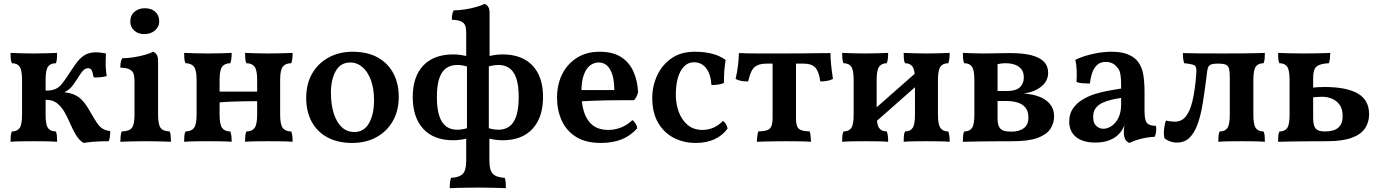

<svg xmlns="http://www.w3.org/2000/svg" viewBox="-20 -737 7202 1002"><path d="M416 9Q393 -5 376.5 -32.5Q360 -60 346.5 -91.5Q333 -123 317 -151.5Q301 -180 277.5 -198.5Q254 -217 218 -216V-264Q249 -264 268 -272Q287 -280 301.5 -297.5Q316 -315 333 -341Q358 -380 378.5 -408Q399 -436 423 -450Q447 -464 480 -464Q493 -464 508 -462Q523 -460 533 -458Q532 -441 531.5 -420Q531 -399 532.5 -378Q534 -357 537 -340Q523 -336 504 -334Q485 -332 469 -333Q463 -364 457 -372.5Q451 -381 440 -381Q424 -381 411.5 -366.5Q399 -352 383 -325Q370 -305 359.5 -291Q349 -277 335 -267Q321 -257 298 -247L287 -258Q334 -256 362.5 -245Q391 -234 411.5 -211Q432 -188 454 -148Q473 -115 486.5 -95Q500 -75 515.5 -65.5Q531 -56 555 -53Q555 -37 553.5 -23.5Q552 -10 547 0Q529 0 508 0.5Q487 1 464 3Q441 5 416 9ZM35 3Q35 -15 36 -27.5Q37 -40 42 -51Q70 -51 82.5 -69Q95 -87 95 -138V-320Q95 -371 82.5 -389Q70 -407 42 -407Q37 -418 36 -431Q35 -444 35 -461Q57 -460 89.5 -459Q122 -458 157 -458Q191 -458 223.5 -459Q256 -460 278 -461Q278 -444 277 -431Q276 -418 272 -407Q243 -407 230.5 -389Q218 -371 218 -320V-138Q218 -87 230.5 -69Q243 -51 272 -51Q276 -40 277 -27.5Q278 -15 278 3Q256 1 223.5 0.5Q191 0 157 0Q122 0 89.5 0.5Q57 1 35 3Z M608 3Q608 -12 609.5 -26Q611 -40 615 -51Q655 -52 668.5 -70Q682 -88 682 -138V-313Q682 -337 677 -352Q672 -367 656 -375Q640 -383 608 -384Q608 -398 610 -410.5Q612 -423 618 -433Q644 -433 676.5 -438Q709 -443 737 -451Q765 -459 778 -467Q790 -463 797.5 -452Q805 -441 805 -419V-138Q805 -88 818 -70Q831 -52 866 -51Q870 -40 871 -25Q872 -10 872 3Q856 2 834.5 1.5Q813 1 789 0.5Q765 0 741 0Q717 0 692 0.5Q667 1 645.5 1.5Q624 2 608 3ZM733 -559Q701 -559 680.5 -577.5Q660 -596 660 -624Q660 -657 682 -675.5Q704 -694 735 -694Q770 -694 790.5 -675.5Q811 -657 811 -625Q811 -598 789 -578.5Q767 -559 733 -559Z M1259 3Q1259 -15 1260 -27.5Q1261 -40 1266 -51Q1295 -51 1308.5 -69Q1322 -87 1322 -138V-320Q1322 -371 1308.5 -389Q1295 -407 1266 -407Q1261 -418 1260 -431Q1259 -444 1259 -461Q1281 -460 1313.5 -459Q1346 -458 1381 -458Q1417 -458 1451 -459Q1485 -460 1507 -461Q1507 -444 1505.5 -431Q1504 -418 1500 -407Q1470 -407 1456 -389Q1442 -371 1442 -320V-138Q1442 -87 1456 -69Q1470 -51 1500 -51Q1504 -40 1505.5 -27.5Q1507 -15 1507 3Q1485 1 1451 0.5Q1417 0 1381 0Q1346 0 1313.5 0.5Q1281 1 1259 3ZM941 3Q941 -15 942 -27.5Q943 -40 948 -51Q978 -51 992 -69Q1006 -87 1006 -138V-320Q1006 -371 992 -389Q978 -407 948 -407Q943 -418 942 -431Q941 -444 941 -461Q964 -460 997.5 -459Q1031 -458 1067 -458Q1102 -458 1134.5 -459Q1167 -460 1189 -461Q1189 -444 1187.5 -431Q1186 -418 1182 -407Q1153 -407 1139.5 -389Q1126 -371 1126 -320V-138Q1126 -87 1139.5 -69Q1153 -51 1182 -51Q1186 -40 1187.5 -27.5Q1189 -15 1189 3Q1167 1 1134.5 0.5Q1102 0 1067 0Q1031 0 997.5 0.5Q964 1 941 3ZM1121 -202V-259H1326V-209Q1298 -209 1260 -208.5Q1222 -208 1185 -206.5Q1148 -205 1121 -202Z M1817 9Q1743 9 1689 -20Q1635 -49 1606.5 -102Q1578 -155 1578 -226Q1578 -300 1609.5 -354Q1641 -408 1696 -437.5Q1751 -467 1820 -467Q1898 -467 1951.5 -437Q2005 -407 2033 -354Q2061 -301 2061 -232Q2061 -160 2030.5 -106Q2000 -52 1945.5 -21.5Q1891 9 1817 9ZM1829 -48Q1880 -48 1906 -94.5Q1932 -141 1932 -213Q1932 -276 1915 -320.5Q1898 -365 1870 -388Q1842 -411 1809 -411Q1757 -411 1732 -366Q1707 -321 1707 -253Q1707 -191 1722 -144.5Q1737 -98 1764 -73Q1791 -48 1829 -48Z M2327 245Q2327 229 2328.5 215Q2330 201 2334 191Q2377 189 2395 170.5Q2413 152 2413 102V-27L2417 -56V-411L2413 -431V-567Q2413 -589 2408 -603Q2403 -617 2387 -625Q2371 -633 2338 -634Q2338 -648 2340 -660.5Q2342 -673 2348 -683Q2375 -683 2407 -688Q2439 -693 2467 -701Q2495 -709 2509 -717Q2520 -713 2527.5 -702Q2535 -691 2535 -669V-431L2531 -408V-57L2534 -27V102Q2534 152 2552.5 170.5Q2571 189 2614 191Q2618 201 2619 215Q2620 229 2620 245Q2603 244 2577 243.5Q2551 243 2523.5 242.5Q2496 242 2474 242Q2452 242 2424 242.5Q2396 243 2370 243.5Q2344 244 2327 245ZM2345 -5Q2244 -5 2189 -64.5Q2134 -124 2134 -231Q2134 -337 2189 -395Q2244 -453 2345 -453Q2366 -453 2385.5 -450Q2405 -447 2424 -442V-388Q2408 -393 2394 -395.5Q2380 -398 2366 -398Q2333 -398 2309.5 -382Q2286 -366 2273 -329.5Q2260 -293 2260 -231Q2260 -168 2273 -130.5Q2286 -93 2309.5 -76.5Q2333 -60 2366 -60Q2380 -60 2394 -62.5Q2408 -65 2424 -70V-16Q2405 -11 2385.5 -8Q2366 -5 2345 -5ZM2603 -5Q2582 -5 2562.5 -8Q2543 -11 2523 -16V-70Q2540 -65 2553.5 -62.5Q2567 -60 2582 -60Q2614 -60 2637.5 -76.5Q2661 -93 2674 -130.5Q2687 -168 2687 -231Q2687 -293 2674 -329.5Q2661 -366 2637.5 -382Q2614 -398 2582 -398Q2567 -398 2553.5 -395.5Q2540 -393 2523 -388V-442Q2543 -447 2562.5 -450Q2582 -453 2603 -453Q2704 -453 2759 -395Q2814 -337 2814 -231Q2814 -124 2759 -64.5Q2704 -5 2603 -5Z M3116 9Q3037 9 2986.5 -22.5Q2936 -54 2911.5 -108Q2887 -162 2887 -227Q2887 -296 2914 -350Q2941 -404 2991 -435.5Q3041 -467 3109 -467Q3178 -467 3221 -439.5Q3264 -412 3285.5 -364Q3307 -316 3310 -256Q3304 -231 3289 -214Q3267 -214 3231.5 -214Q3196 -214 3154 -213.5Q3112 -213 3068.5 -211Q3025 -209 2986 -207V-267H3186Q3186 -334 3165 -372.5Q3144 -411 3104 -411Q3080 -411 3059.5 -395.5Q3039 -380 3026.5 -345.5Q3014 -311 3014 -252Q3014 -201 3026.5 -157Q3039 -113 3070 -86Q3101 -59 3156 -59Q3190 -59 3223 -72.5Q3256 -86 3280 -110Q3289 -105 3297 -92Q3305 -79 3305 -67Q3269 -27 3222.5 -9Q3176 9 3116 9Z M3777 -66Q3751 -30 3709 -10.5Q3667 9 3610 9Q3549 9 3497.5 -17Q3446 -43 3415 -95.5Q3384 -148 3384 -227Q3384 -287 3409 -342Q3434 -397 3483.5 -432Q3533 -467 3606 -467Q3657 -467 3697 -456.5Q3737 -446 3767 -424Q3762 -395 3760 -366.5Q3758 -338 3758 -304Q3745 -298 3727 -295.5Q3709 -293 3693 -293Q3689 -351 3665 -381.5Q3641 -412 3602 -412Q3558 -412 3532.5 -366.5Q3507 -321 3507 -242Q3507 -196 3522 -154Q3537 -112 3568 -85.5Q3599 -59 3646 -59Q3678 -59 3705 -71.5Q3732 -84 3753 -106Q3762 -100 3768.5 -89.5Q3775 -79 3777 -66Z M3930 3Q3930 -9 3932 -24.5Q3934 -40 3937 -51Q3967 -52 3983 -57.5Q3999 -63 4005.5 -78Q4012 -93 4012 -123V-426H4134V-123Q4134 -94 4139.5 -79Q4145 -64 4161 -58Q4177 -52 4206 -51Q4209 -40 4210.5 -25Q4212 -10 4212 3Q4188 1 4153 0.5Q4118 0 4079 0Q4053 0 4024.5 0.5Q3996 1 3971 1.5Q3946 2 3930 3ZM3884 -312Q3865 -312 3850 -314.5Q3835 -317 3819 -325Q3827 -360 3831.5 -396.5Q3836 -433 3836 -460Q3859 -459 3883.5 -458.5Q3908 -458 3936.5 -458Q3965 -458 3999.5 -458Q4034 -458 4076 -458Q4128 -458 4171 -458.5Q4214 -459 4249.5 -459.5Q4285 -460 4314 -460Q4314 -433 4317.5 -398.5Q4321 -364 4327 -325Q4313 -318 4296.5 -315Q4280 -312 4261 -312Q4254 -363 4235 -384Q4216 -405 4173 -405H3983Q3950 -405 3931 -395.5Q3912 -386 3902 -365.5Q3892 -345 3884 -312Z M4696 3Q4696 -15 4697 -27.5Q4698 -40 4703 -51Q4730 -51 4742.5 -69Q4755 -87 4755 -138V-320Q4755 -371 4742.5 -389Q4730 -407 4703 -407Q4698 -418 4697 -431Q4696 -444 4696 -461Q4717 -460 4748.5 -459Q4780 -458 4814 -458Q4849 -458 4881.5 -459Q4914 -460 4936 -461Q4936 -444 4934.5 -431Q4933 -418 4929 -407Q4901 -407 4888 -389Q4875 -371 4875 -320V-138Q4875 -87 4888 -69Q4901 -51 4929 -51Q4933 -40 4934.5 -27.5Q4936 -15 4936 3Q4914 1 4881.5 0.5Q4849 0 4814 0Q4780 0 4748.5 0.5Q4717 1 4696 3ZM4375 3Q4375 -15 4376 -27.5Q4377 -40 4382 -51Q4410 -51 4422.5 -69Q4435 -87 4435 -138V-320Q4435 -371 4422.5 -389Q4410 -407 4382 -407Q4377 -418 4376 -431Q4375 -444 4375 -461Q4397 -460 4429.5 -459Q4462 -458 4497 -458Q4530 -458 4561.5 -459Q4593 -460 4615 -461Q4615 -444 4613.5 -431Q4612 -418 4608 -407Q4581 -407 4568 -389Q4555 -371 4555 -320V-138Q4555 -87 4568 -69Q4581 -51 4608 -51Q4612 -40 4613.5 -27.5Q4615 -15 4615 3Q4593 1 4561.5 0.5Q4530 0 4497 0Q4462 0 4429.5 0.5Q4397 1 4375 3ZM4531 -84V-156L4780 -375V-304Z M5005 3Q5005 -15 5006 -27.5Q5007 -40 5012 -51Q5040 -51 5052.5 -69Q5065 -87 5065 -138V-320Q5065 -371 5052.5 -389Q5040 -407 5012 -407Q5007 -418 5006 -431Q5005 -444 5005 -461Q5027 -460 5056.5 -459Q5086 -458 5109 -458Q5129 -458 5155 -458.5Q5181 -459 5207 -459.5Q5233 -460 5252 -460Q5320 -460 5363.5 -448.5Q5407 -437 5428.5 -414.5Q5450 -392 5450 -357Q5450 -315 5415 -286Q5380 -257 5323 -249Q5368 -246 5403.5 -232.5Q5439 -219 5460 -193.5Q5481 -168 5481 -130Q5481 -93 5461 -63.5Q5441 -34 5394 -17Q5347 0 5266 0Q5206 0 5158 0.5Q5110 1 5072.5 1.5Q5035 2 5005 3ZM5258 -50Q5299 -50 5323 -68Q5347 -86 5347 -123Q5347 -157 5331 -176Q5315 -195 5288.5 -202.5Q5262 -210 5230 -210H5167V-262H5235Q5282 -262 5302.5 -281.5Q5323 -301 5323 -332Q5323 -361 5309.5 -377Q5296 -393 5274.5 -400Q5253 -407 5229 -407Q5213 -407 5201 -405Q5189 -403 5172 -398L5186 -433V-120Q5186 -91 5194 -75.5Q5202 -60 5218 -55Q5234 -50 5258 -50Z M5874 9Q5859 3 5852 -10.5Q5845 -24 5845 -49Q5845 -60 5847 -75Q5849 -90 5853 -103L5856 -105Q5850 -83 5838 -62.5Q5826 -42 5809 -28Q5790 -12 5762 -2.5Q5734 7 5697 7Q5631 7 5595.5 -22Q5560 -51 5560 -103Q5560 -141 5578 -168.5Q5596 -196 5626 -215Q5656 -234 5691.5 -245.5Q5727 -257 5763.5 -263.5Q5800 -270 5831 -275Q5831 -309 5829.5 -329.5Q5828 -350 5823.5 -363.5Q5819 -377 5809 -387Q5798 -401 5783 -407.5Q5768 -414 5751 -414Q5721 -414 5703.5 -396Q5686 -378 5678 -351.5Q5670 -325 5668 -301Q5649 -301 5630 -302.5Q5611 -304 5598 -309Q5600 -336 5599 -367Q5598 -398 5592 -425Q5634 -445 5685 -456Q5736 -467 5780 -467Q5830 -467 5861.5 -455Q5893 -443 5910 -425Q5933 -402 5943 -363.5Q5953 -325 5953 -256V-160Q5953 -130 5957.5 -112.5Q5962 -95 5974.5 -88Q5987 -81 6013 -80Q6015 -66 6013.5 -51Q6012 -36 6006 -23Q5974 -22 5938.5 -13.5Q5903 -5 5874 9ZM5738 -65Q5759 -65 5780.5 -79Q5802 -93 5816.5 -121.5Q5831 -150 5831 -195V-226Q5803 -222 5776.5 -215.5Q5750 -209 5729.5 -198.5Q5709 -188 5697 -171Q5685 -154 5685 -127Q5685 -95 5701 -80Q5717 -65 5738 -65Z M6123 7Q6102 7 6084 0Q6066 -7 6057 -16Q6052 -36 6055 -63.5Q6058 -91 6065 -108Q6076 -105 6089.5 -103.5Q6103 -102 6111 -102Q6147 -102 6169 -130Q6191 -158 6203.5 -211.5Q6216 -265 6222 -339Q6225 -368 6222.5 -381.5Q6220 -395 6206 -399.5Q6192 -404 6160 -407Q6156 -419 6154.5 -432.5Q6153 -446 6153 -460Q6182 -459 6232 -458.5Q6282 -458 6364 -458Q6427 -458 6469 -458.5Q6511 -459 6538 -459.5Q6565 -460 6581 -461Q6581 -444 6580 -431Q6579 -418 6574 -407Q6546 -407 6533.5 -389Q6521 -371 6521 -320V-138Q6521 -87 6533.5 -69Q6546 -51 6574 -51Q6579 -40 6580 -27.5Q6581 -15 6581 3Q6559 1 6526.5 0.5Q6494 0 6460 0Q6425 0 6392.5 0.5Q6360 1 6338 3Q6338 -15 6339 -27.5Q6340 -40 6345 -51Q6373 -51 6385.5 -69Q6398 -87 6398 -138V-334Q6398 -363 6394 -378.5Q6390 -394 6377 -399.5Q6364 -405 6337 -405Q6310 -405 6298 -399.5Q6286 -394 6282.5 -378.5Q6279 -363 6276 -334Q6267 -261 6257 -199Q6247 -137 6230.5 -90.5Q6214 -44 6188 -18.5Q6162 7 6123 7Z M6650 3Q6650 -15 6651 -27.5Q6652 -40 6657 -51Q6685 -51 6697.5 -69Q6710 -87 6710 -138V-320Q6710 -371 6697.5 -389Q6685 -407 6657 -407Q6652 -418 6651 -431Q6650 -444 6650 -461Q6672 -460 6706 -459Q6740 -458 6781 -458Q6809 -458 6835.5 -458.5Q6862 -459 6885 -459.5Q6908 -460 6922 -461Q6922 -447 6920.5 -432.5Q6919 -418 6915 -407Q6869 -405 6851 -390Q6833 -375 6833 -331V-121Q6833 -93 6839.5 -77.5Q6846 -62 6859.5 -56.5Q6873 -51 6894 -51Q6942 -51 6964.5 -71Q6987 -91 6987 -130Q6987 -169 6970.5 -191Q6954 -213 6930 -222.5Q6906 -232 6880 -232Q6873 -232 6855 -231Q6837 -230 6823 -228V-279Q6840 -281 6857 -282Q6874 -283 6893 -283Q7007 -283 7066 -249Q7125 -215 7125 -141Q7125 -99 7103.5 -67Q7082 -35 7033.5 -17.5Q6985 0 6905 0Q6841 0 6794 0.5Q6747 1 6712 1.5Q6677 2 6650 3Z"/></svg>

Font: Vollkorn SemiBold
Style: Regular
Weight: 600
Designer: Friedrich Althausen
Foundry: Friedrich Althausen
Version: Version 5.000